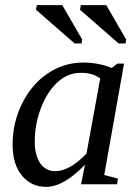

<svg xmlns="http://www.w3.org/2000/svg" viewBox="-20 -714 540 746"><path d="M385 -34 438 -20 435 2H295L310 -74Q227 12 160 12Q101 12 65 -32Q29 -76 29 -152Q29 -238 66 -312Q104 -388 166 -429Q229 -471 303 -471Q362 -471 414 -450L436 -467H462ZM369 -407 371 -408Q352 -422 335 -426Q317 -431 293 -431Q243 -431 203 -394Q163 -357 139 -294Q115 -231 115 -164Q115 -112 136 -80Q157 -49 195 -49Q250 -49 316 -117ZM441 -545 291 -676 294 -694H393L470 -561L468 -545ZM270 -545 120 -676 123 -694H222L299 -561L297 -545Z"/></svg>

Font: Libra Serif Modern
Style: Italic
Weight: 400
Italic angle: -12°
Designer: Stefan Peev, Context Ltd
Foundry: Stefan Peev, Context Ltd
Version: Version 1.000